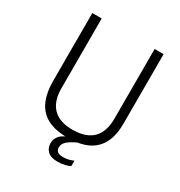

<svg xmlns="http://www.w3.org/2000/svg" viewBox="-204 -863 1095 1169"><g transform="rotate(30 344.0 -278.0)"><path d="M604.5 -235.5Q604.5 -154.5 577.5 -100Q550.5 -45.5 495 -17.8Q439.5 10 353.5 10Q266.5 10 211.2 -18.5Q156 -47 129.8 -104.5Q103.5 -162 103.5 -248V-723H169.5V-232.5Q169.5 -141 215.8 -94Q262 -47 353.5 -47Q415 -47 457 -67.5Q499 -88 520.2 -129.2Q541.5 -170.5 541.5 -232.5V-723H604.5ZM279 89.5Q279 58 301.2 34Q323.5 10 384 -8L432.5 -0.5Q383 21 359.2 40.8Q335.5 60.5 335.5 87Q335.5 106.5 347.5 116.2Q359.5 126 387 126Q411.5 126 430.8 120.2Q450 114.5 458.5 109.5V148.5Q447 155 423.2 161Q399.5 167 372 167Q324.5 167 301.8 145.5Q279 124 279 89.5Z"/></g></svg>

Font: Public Sans ExtraLight
Style: Regular
Weight: 250
Designer: The Public Sans Project Authors: Dan O. Williams and USWDS (Libre Franklin designed by Pablo Impallari and Rodrigo Fuenz
Version: Version 1.007